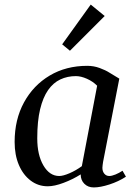

<svg xmlns="http://www.w3.org/2000/svg" viewBox="-20 -804 597 840"><path d="M390 16Q365 16 349 0Q333 -16 333 -41Q298 -19 258 -4Q218 11 189 11Q147 11 114 -14Q81 -39 62.5 -82.5Q44 -126 44 -183Q44 -281 85 -356Q126 -431 197.5 -473.5Q269 -516 362 -516Q390 -516 416 -506.5Q442 -497 459 -486L502 -460L431 -96Q430 -89 429 -82Q428 -75 428 -70Q428 -54 436.5 -44Q445 -34 458 -34Q469 -34 485 -40.5Q501 -47 516 -57L531 -31Q499 -10 459 3Q419 16 390 16ZM239 -34Q256 -34 284 -46Q312 -58 338 -77L405 -429Q386 -448 360 -459.5Q334 -471 312 -471Q275 -471 244 -456.5Q213 -442 190.5 -410Q168 -378 155.5 -326Q143 -274 143 -199Q143 -126 170 -80Q197 -34 239 -34ZM286 -582 252 -610 377 -784 438 -734Z"/></svg>

Font: Wittgenstein
Style: Italic
Weight: 400
Italic angle: -11°
Designer: Jörg Drees
Foundry: Jörg Drees
Version: Version 1.500